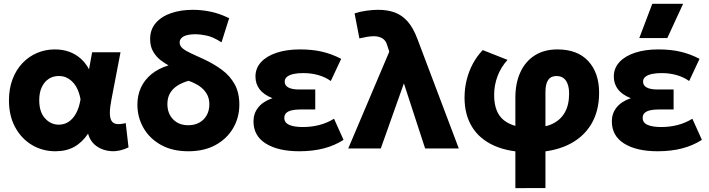

<svg xmlns="http://www.w3.org/2000/svg" viewBox="-20 -787 3758 1018"><path d="M273.5 15Q206 15 150 -18Q94 -51 60.8 -111.8Q27.5 -172.5 27.5 -255Q27.5 -317 46.5 -367Q65.5 -417 99 -452.2Q132.5 -487.5 176.5 -506.2Q220.5 -525 271.5 -525Q312 -525 346.2 -512.8Q380.5 -500.5 407.2 -477Q434 -453.5 452 -419.5L468.5 -510H619L571 -260Q562.5 -217 562.5 -189Q562.5 -161 571.2 -146.5Q580 -132 598.8 -129.5Q617.5 -127 646.5 -134.5L661.5 -5.5Q615.5 17 570.5 14.5Q525.5 12 492 -12Q458.5 -36 447 -78.5Q416 -32 373.8 -8.5Q331.5 15 273.5 15ZM292 -126Q321 -126 344.2 -141.5Q367.5 -157 383.8 -187Q400 -217 407 -260.5Q404 -277.5 398.2 -295.2Q392.5 -313 383 -329Q373.5 -345 360.2 -357.2Q347 -369.5 330 -376.8Q313 -384 291.5 -384Q261 -384 237.8 -368.5Q214.5 -353 201.2 -324.2Q188 -295.5 188 -256Q188 -193.5 218.5 -159.8Q249 -126 292 -126Z M978.5 15Q893.5 15 833.2 -18.8Q773 -52.5 740.8 -108.8Q708.5 -165 708.5 -232.5Q708.5 -282 727.5 -323Q746.5 -364 783.2 -394Q820 -424 873.5 -440.5Q856.5 -449.5 833.5 -466.5Q810.5 -483.5 793.2 -511.5Q776 -539.5 776 -580Q776 -630.5 806 -665.2Q836 -700 887.5 -717.5Q939 -735 1003 -735Q1047 -735 1094.8 -725.5Q1142.5 -716 1195 -690.5L1154.5 -562.5Q1109.5 -591.5 1074.8 -598.5Q1040 -605.5 1019 -605.5Q974 -605.5 953.2 -593.8Q932.5 -582 932.5 -562Q932.5 -543.5 949 -530Q965.5 -516.5 995 -503.2Q1024.5 -490 1064 -471.5Q1115 -447.5 1157 -416.5Q1199 -385.5 1224 -340.8Q1249 -296 1249 -232Q1249 -164.5 1216.5 -108.2Q1184 -52 1123.5 -18.5Q1063 15 978.5 15ZM978.5 -123Q1012 -123 1037 -137Q1062 -151 1076 -176Q1090 -201 1090 -234Q1090 -267 1075.2 -291Q1060.5 -315 1035.8 -331.5Q1011 -348 979.5 -358.5Q946 -349 920.8 -333Q895.5 -317 881.5 -292.8Q867.5 -268.5 867.5 -235.5Q867.5 -185.5 897.8 -154.2Q928 -123 978.5 -123Z M1566.5 15Q1455 15 1389.5 -25.8Q1324 -66.5 1324 -144Q1324 -185 1348.8 -216.8Q1373.5 -248.5 1424.5 -266.5Q1378.5 -284.5 1356.5 -313.5Q1334.5 -342.5 1334.5 -381Q1334.5 -425.5 1364.2 -457.8Q1394 -490 1447.2 -507.5Q1500.5 -525 1570 -525Q1635 -525 1686.5 -513.2Q1738 -501.5 1789 -475L1734 -357.5Q1704.5 -378.5 1667.2 -389Q1630 -399.5 1588 -399.5Q1558.5 -399.5 1536.5 -394.8Q1514.5 -390 1502 -380Q1489.5 -370 1489.5 -354Q1489.5 -333.5 1509.2 -323Q1529 -312.5 1565.5 -312.5H1651.5V-206.5H1571.5Q1545 -206.5 1526.2 -202Q1507.5 -197.5 1497.5 -187.8Q1487.5 -178 1487.5 -162Q1487.5 -136.5 1513.2 -125Q1539 -113.5 1585.5 -113.5Q1631.5 -113.5 1673 -124.2Q1714.5 -135 1751 -157.5L1801.5 -45.5Q1755 -15.5 1696.8 -0.2Q1638.5 15 1566.5 15Z M1826.5 0 2044 -513 2032.5 -548Q2026 -572.5 2007 -583.8Q1988 -595 1962.5 -595Q1947 -595 1927.2 -591.8Q1907.5 -588.5 1885.5 -583.5L1860 -716Q1890 -726 1924 -730.5Q1958 -735 1985.5 -735Q2034.5 -735 2073.2 -720.8Q2112 -706.5 2141.5 -673Q2171 -639.5 2193 -581L2412.5 0H2234L2121.5 -345L1999 0Z M2712.5 210.5V-268.5Q2712.5 -346 2738.8 -403.5Q2765 -461 2815 -493Q2865 -525 2935.5 -525Q3042 -525 3099.2 -462.8Q3156.5 -400.5 3156.5 -296Q3156.5 -196 3112.8 -125.2Q3069 -54.5 2987.8 -17Q2906.5 20.5 2794 20.5Q2679.5 20.5 2601.2 -14.2Q2523 -49 2483 -114Q2443 -179 2443 -269Q2443 -318.5 2454.5 -364.2Q2466 -410 2487.5 -449.8Q2509 -489.5 2539.5 -521.5L2671 -469.5Q2635.5 -430.5 2617.8 -382.8Q2600 -335 2600 -283.5Q2600 -191 2651 -150Q2702 -109 2798.5 -109Q2861.5 -109 2906 -129Q2950.5 -149 2974 -189.5Q2997.5 -230 2997.5 -290.5Q2997.5 -335.5 2980.2 -359.8Q2963 -384 2930.5 -384Q2901 -384 2886.5 -363Q2872 -342 2872 -300V210Z M3466.5 15Q3355 15 3289.5 -25.8Q3224 -66.5 3224 -144Q3224 -185 3248.8 -216.8Q3273.5 -248.5 3324.5 -266.5Q3278.5 -284.5 3256.5 -313.5Q3234.5 -342.5 3234.5 -381Q3234.5 -425.5 3264.2 -457.8Q3294 -490 3347.2 -507.5Q3400.5 -525 3470 -525Q3535 -525 3586.5 -513.2Q3638 -501.5 3689 -475L3634 -357.5Q3604.5 -378.5 3567.2 -389Q3530 -399.5 3488 -399.5Q3458.5 -399.5 3436.5 -394.8Q3414.5 -390 3402 -380Q3389.5 -370 3389.5 -354Q3389.5 -333.5 3409.2 -323Q3429 -312.5 3465.5 -312.5H3551.5V-206.5H3471.5Q3445 -206.5 3426.2 -202Q3407.5 -197.5 3397.5 -187.8Q3387.5 -178 3387.5 -162Q3387.5 -136.5 3413.2 -125Q3439 -113.5 3485.5 -113.5Q3531.5 -113.5 3573 -124.2Q3614.5 -135 3651 -157.5L3701.5 -45.5Q3655 -15.5 3596.8 -0.2Q3538.5 15 3466.5 15ZM3369.5 -585 3438.5 -767H3602L3518 -585Z"/></svg>

Font: Geologica Roman
Style: Bold
Weight: 700
Designer: Sindre Bremnes, Frode Helland
Foundry: Monokrom Skriftforlag AS
Version: Version 1.010;gftools[0.9.28]